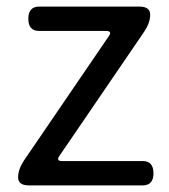

<svg xmlns="http://www.w3.org/2000/svg" viewBox="-20 -563 514 583"><path d="M68 0Q35 0 35 -24.5Q35 -49 53 -76L311 -454Q321 -469 302 -469H99Q66 -469 66 -506Q66 -543 99 -543H403Q436 -543 436 -518.5Q436 -494 418 -467L160 -89Q150 -74 168 -74H413Q446 -74 446 -37Q446 0 413 0Z"/></svg>

Font: Raw Maruko Gothic CJK TC
Style: Regular
Weight: 400
Version: Version 1.001